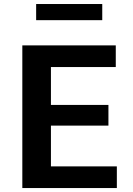

<svg xmlns="http://www.w3.org/2000/svg" viewBox="-20 -950 672 970"><path d="M92.8 -720.7H564.9V-611.3H237.3V-419.9H527.8V-315.4H237.3V-109.4H570.3V0H92.8ZM162.6 -929.7H496.6V-848.1H162.6Z"/></svg>

Font: Monda
Style: Bold
Weight: 700
Designer: Vernon Adams
Foundry: Vernon Adams
Version: Version 2.100; ttfautohint (v1.8.3)